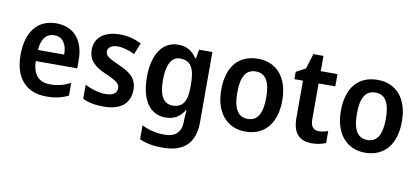

<svg xmlns="http://www.w3.org/2000/svg" viewBox="-78 -941 3197 1462"><g transform="rotate(10 1520.0 -210.5)"><path d="M274 -552C133 -552 46 -452 46 -268C46 -89 139 10 292 10C364 10 413 -2 463 -27V-125C410 -98 364 -86 305 -86C217 -86 171 -140 168 -242H489V-307C489 -458 410 -552 274 -552ZM275 -460C341 -460 373 -406 373 -328H170C176 -416 214 -460 275 -460Z M939 -155C939 -243 888 -282 800 -321C714 -360 689 -374 689 -409C689 -440 717 -460 766 -460C807 -460 854 -445 896 -424L932 -513C880 -538 828 -553 766 -553C650 -553 573 -498 573 -403C573 -317 623 -277 711 -238C799 -200 822 -181 822 -147C822 -109 794 -87 733 -87C682 -87 619 -106 574 -131V-22C619 0 670 10 738 10C868 10 939 -50 939 -155Z M1216 -553C1097 -553 1023 -449 1023 -270C1023 -91 1095 10 1214 10C1282 10 1327 -19 1359 -72H1364C1361 -50 1359 -18 1359 1V16C1359 98 1313 140 1232 140C1165 140 1109 126 1054 99V206C1105 230 1161 240 1234 240C1403 240 1481 156 1481 -2V-543H1378L1366 -473H1361C1327 -526 1281 -553 1216 -553ZM1249 -452C1330 -452 1363 -397 1363 -273V-250C1363 -140 1330 -89 1252 -89C1182 -89 1147 -148 1147 -268C1147 -388 1182 -452 1249 -452Z M2069 -272C2069 -453 1974 -553 1834 -553C1681 -553 1597 -448 1597 -272C1597 -99 1688 10 1832 10C1985 10 2069 -100 2069 -272ZM1721 -272C1721 -390 1754 -455 1833 -455C1912 -455 1945 -390 1945 -272C1945 -154 1912 -88 1833 -88C1755 -88 1721 -154 1721 -272Z M2381 -90C2342 -90 2319 -116 2319 -167V-448H2448V-543H2319V-661H2241L2205 -544L2132 -505V-448H2198V-161C2198 -34 2257 10 2347 10C2390 10 2427 1 2454 -12V-104C2432 -96 2406 -90 2381 -90Z M2994 -272C2994 -453 2899 -553 2759 -553C2606 -553 2522 -448 2522 -272C2522 -99 2613 10 2757 10C2910 10 2994 -100 2994 -272ZM2646 -272C2646 -390 2679 -455 2758 -455C2837 -455 2870 -390 2870 -272C2870 -154 2837 -88 2758 -88C2680 -88 2646 -154 2646 -272Z"/></g></svg>

Font: Noto Sans Myanmar UI SemiCondensed SemiBold
Style: Regular
Weight: 600
Width: 4
Designer: Monotype Design Team
Foundry: Monotype Imaging Inc.
Version: Version 2.103